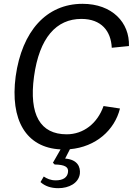

<svg xmlns="http://www.w3.org/2000/svg" viewBox="-20 -772 695 1005"><path d="M398 138C402 102 386 63 321 58L346 9C482 -3 580 -91 608 -204L522 -217C490 -126 417 -69 329 -69C191 -69 131 -171 158 -371C186 -575 275 -673 406 -673C511 -673 561 -609 565 -522L655 -531C659 -654 567 -752 412 -752C223 -752 95 -609 62 -372C32 -144 116 1 297 10L257 80L266 89C319 90 340 102 336 129C333 156 311 172 272 172C244 172 226 163 209 152L192 181C215 202 246 213 285 213C341 213 391 187 398 138Z"/></svg>

Font: Cheyenne Sans
Style: Italic
Weight: 400
Italic angle: -8.13011°
Designer: The Public Sans project authors (U.S. Web Design System), Libre Franklin designed by Pablo Impallari and Rodrigo Fuenzal
Foundry: The Cheyenne Sans Project Authors
Version: Version 2.007